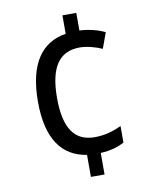

<svg xmlns="http://www.w3.org/2000/svg" viewBox="-83 -787 686 859"><g transform="rotate(-10 260.0 -357.0)"><path d="M323 -644V-724H260V-640C151 -623 85 -537 85 -362C85 -190 150 -107 260 -90V10H322V-88C367 -90 400 -100 430 -116V-191C393 -174 355 -162 308 -162C218 -162 172 -224 172 -363C172 -501 216 -569 311 -569C341 -569 381 -559 412 -545L438 -616C408 -631 367 -642 323 -644Z"/></g></svg>

Font: Noto Sans Sinhala UI SemiCondensed
Style: Regular
Weight: 400
Width: 4
Designer: Jelle Bosma - Monotype Design Team
Foundry: Monotype Imaging Inc.
Version: Version 2.006